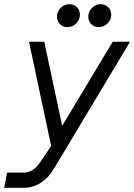

<svg xmlns="http://www.w3.org/2000/svg" viewBox="-70 -700 643 920"><path d="M121 80 175 -1 69 -500H142L228 -97L470 -500H553L188 109Q163 152 125 176Q87 200 43 200H-50L-36 127H43Q88 127 121 80ZM353 -621Q353 -645 371 -662.5Q389 -680 412 -680Q434 -680 448.5 -665.5Q463 -651 463 -629Q463 -606 445.5 -588Q428 -570 403 -570Q381 -570 367 -584.5Q353 -599 353 -621ZM262 -680Q284 -680 298.5 -665.5Q313 -651 313 -629Q313 -606 295.5 -588Q278 -570 253 -570Q231 -570 217 -584.5Q203 -599 203 -621Q203 -645 221 -662.5Q239 -680 262 -680Z"/></svg>

Font: MedMera Sans
Style: Italic
Weight: 400
Italic angle: -11°
Designer: Kasper Nordkvist
Foundry: UNCUT.wtf
Version: Version 1.300